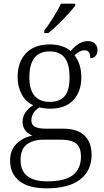

<svg xmlns="http://www.w3.org/2000/svg" viewBox="-20 -786 565 1046"><path d="M35 88Q35 32 70.5 -3Q106 -38 157 -47Q134 -56 118.5 -75Q103 -94 103 -123Q103 -151 119 -174Q135 -197 161 -213Q119 -232 97.5 -273.5Q76 -315 76 -366Q76 -448 121.5 -496Q167 -544 253 -544Q288 -544 318 -534Q348 -524 365 -508Q411 -562 457 -562Q483 -562 497 -548.5Q511 -535 511 -514Q511 -494 501 -481.5Q491 -469 472 -469Q472 -512 442 -512Q426 -512 414.5 -505.5Q403 -499 386 -485Q423 -437 423 -364Q423 -287 379.5 -240.5Q336 -194 253 -194Q239 -194 221.5 -196Q204 -198 195 -201Q151 -174 151 -130Q151 -106 170 -95.5Q189 -85 230 -85H323Q402 -85 440.5 -47.5Q479 -10 479 58Q479 143 417 191.5Q355 240 234 240Q136 240 85.5 200Q35 160 35 88ZM359 -365Q359 -438 332 -472Q305 -506 250 -506Q140 -506 140 -364Q140 -297 168.5 -264Q197 -231 250 -231Q306 -231 332.5 -262.5Q359 -294 359 -365ZM421 68Q421 16 394.5 -4.5Q368 -25 312 -25H217Q161 -25 126.5 0.5Q92 26 92 85Q92 202 237 202Q334 202 377.5 167.5Q421 133 421 68ZM221 -619Q244 -649 270.5 -691.5Q297 -734 312 -766H390V-756Q370 -728 323.5 -680Q277 -632 243 -606H221Z"/></svg>

Font: Noto Serif Light
Style: Regular
Weight: 300
Designer: Monotype Design Team
Foundry: Monotype Imaging Inc.
Version: Version 1.001